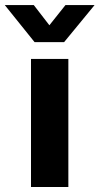

<svg xmlns="http://www.w3.org/2000/svg" viewBox="-75 -753 401 773"><path d="M49.8 -515.6H200.2V0H49.8ZM123.8 -651.3 188.5 -732.5H305.3V-732L183.2 -583.5H64.1L-55.3 -732V-732.5H61.1Z"/></svg>

Font: Intratopia Thin
Style: Regular
Weight: 100
Designer: Rasmus Andersson
Foundry: rsms
Version: Version 3.000;Glyphs 3.2.3 (3260)